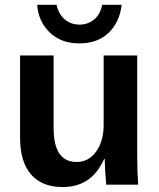

<svg xmlns="http://www.w3.org/2000/svg" viewBox="-20 -755 651 785"><path d="M199.2 -528.3V-231.9Q199.2 -92.8 293 -92.8Q342.8 -92.8 373.3 -135.5Q403.8 -178.2 403.8 -245.1V-528.3H541V-118.2Q541 -50.8 544.9 0H414.1Q408.2 -70.3 408.2 -105H405.8Q378.4 -44.9 336.2 -17.6Q293.9 9.8 235.8 9.8Q151.9 9.8 106.9 -41.7Q62 -93.3 62 -192.9V-528.3ZM303.7 -577.6Q230 -577.6 183.6 -622.1Q137.2 -666.5 131.8 -735.4H211.4Q219.2 -697.8 244.6 -676Q270 -654.3 304.7 -654.3Q339.4 -654.3 365 -675.5Q390.6 -696.8 397.5 -735.4H477.5Q468.8 -663.1 423.6 -620.4Q378.4 -577.6 303.7 -577.6Z"/></svg>

Font: Liberation Sans
Style: Bold
Weight: 700
Designer: Steve Matteson
Foundry: Ascender Corporation
Version: Version 2.1.5